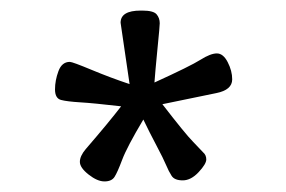

<svg xmlns="http://www.w3.org/2000/svg" viewBox="-20 -734 540 363"><path d="M282 -690Q282 -700 276 -707Q270 -714 249 -714H246Q208 -714 208 -691L225 -575Q189 -587 153 -602Q117 -617 112 -617Q97 -617 90.5 -599.5Q84 -582 84 -565Q84 -548 95.5 -545Q107 -542 132 -540.5Q157 -539 209 -533Q186 -503 142 -452Q131 -439 131 -428Q131 -417 147.5 -404Q164 -391 177.5 -391Q191 -391 196.5 -399.5Q202 -408 211 -432Q220 -456 251 -508Q263 -483 276 -458.5Q289 -434 294 -422Q299 -410 304.5 -401.5Q310 -393 325.5 -393Q341 -393 355.5 -408.5Q370 -424 370 -432.5Q370 -441 364 -446L345 -466Q331 -480 287 -537L389 -558Q419 -564 419 -584Q419 -600 410.5 -616.5Q402 -633 390 -633Q378 -633 359 -621Q340 -609 272 -578Q274 -604 276.5 -629Q279 -654 281 -676Z"/></svg>

Font: LXGW WenKai TC
Style: Regular
Weight: 400
Designer: LXGW / Fontworks Inc.
Foundry: LXGW / Fontworks Inc.
Version: Version 1.330